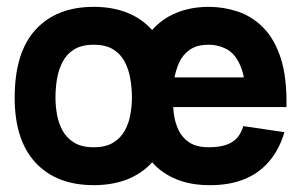

<svg xmlns="http://www.w3.org/2000/svg" viewBox="-20 -530 878 560"><path d="M253.2 10Q144.8 10 83.8 -55.5Q22.8 -121 22.8 -245Q22.8 -377 83.8 -443.5Q144.8 -510 253.2 -510Q361.8 -510 422.8 -443.5Q483.8 -377 483.8 -245Q483.8 -121 422.8 -55.5Q361.8 10 253.2 10ZM253.2 -100.5Q288.2 -100.5 310.1 -113.9Q332 -127.2 343.9 -148.9Q355.8 -170.5 360.2 -196Q364.8 -221.5 364.8 -245Q364.8 -272.5 360.2 -299.6Q355.8 -326.8 343.9 -349.6Q332 -372.5 310.1 -386Q288.2 -399.5 253.2 -399.5Q218.5 -399.5 196.5 -386Q174.5 -372.5 162.6 -349.6Q150.8 -326.8 146.2 -299.6Q141.8 -272.5 141.8 -245Q141.8 -221.5 146.2 -196Q150.8 -170.5 162.6 -148.9Q174.5 -127.2 196.5 -113.9Q218.5 -100.5 253.2 -100.5ZM588.8 10Q520.8 10 470 -19Q419.2 -48 392 -105.1Q364.8 -162.2 364.8 -245.8Q364.8 -333.8 392 -392.5Q419.2 -451.2 470 -480.6Q520.8 -510 588.8 -510Q631.8 -510 673 -496.5Q714.2 -483 747.2 -450.1Q780.2 -417.2 798.8 -360.6Q817.2 -304 815.5 -217.8H695.2Q698.8 -291.2 684.1 -330.6Q669.5 -370 644.1 -384.8Q618.8 -399.5 588.8 -399.5Q554.5 -399.5 533.8 -385.1Q513 -370.8 502.4 -347.1Q491.8 -323.5 487.8 -296.9Q483.8 -270.2 483.8 -245.8Q483.8 -224.8 486.9 -199.4Q490 -174 500.2 -151.6Q510.5 -129.2 531.6 -114.9Q552.8 -100.5 588.8 -100.5Q620.2 -100.5 640.9 -108Q661.5 -115.5 673 -129.6Q684.5 -143.8 689.5 -162.2L809.5 -144.5Q795 -94.5 765.1 -59.4Q735.2 -24.2 691.1 -6.8Q647 10.8 588.8 10ZM389.8 -217.8 390.2 -304.2H797.5V-217.8Z"/></svg>

Font: Haskoy
Style: Regular
Weight: 400
Designer: Ertekin Erdin
Foundry: Ertekin Erdin
Version: Version 1.500